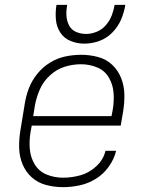

<svg xmlns="http://www.w3.org/2000/svg" viewBox="-20 -764 616 792"><path d="M240 8Q274 8 309 0.5Q344 -7 375.5 -26.5Q407 -46 429 -77Q451 -108 459 -142H415Q407 -106 377.5 -78.5Q348 -51 312 -41Q276 -31 240 -31Q204 -31 172.5 -44Q141 -57 123.5 -85.5Q106 -114 103 -149Q100 -184 106 -219L111 -246H478L488 -305Q494 -341 493 -376Q492 -411 479.5 -442.5Q467 -474 442.5 -497Q418 -520 384 -529Q350 -538 315 -538Q282 -538 249 -531Q216 -524 186 -505.5Q156 -487 133.5 -459Q111 -431 99 -399.5Q87 -368 82 -335L64 -225Q58 -189 59 -153.5Q60 -118 73 -86.5Q86 -55 111 -32.5Q136 -10 170 -1Q204 8 240 8ZM440 -285H117L124 -329Q130 -362 144 -394.5Q158 -427 185.5 -452.5Q213 -478 246.5 -488.5Q280 -499 314 -499Q349 -499 380.5 -486Q412 -473 429 -444Q446 -415 448.5 -380.5Q451 -346 445 -311ZM328 -584Q359 -584 389.5 -595Q420 -606 443.5 -630Q467 -654 479.5 -683.5Q492 -713 497 -744H453Q449 -722 441 -700.5Q433 -679 417 -660.5Q401 -642 379 -633Q357 -624 335 -624Q313 -624 293.5 -632.5Q274 -641 264.5 -660Q255 -679 254 -700.5Q253 -722 257 -744H213Q208 -714 210.5 -684Q213 -654 228.5 -630Q244 -606 271 -595Q298 -584 328 -584Z"/></svg>

Font: Iosevka Sparkle XLtObl
Style: Regular
Weight: 200
Italic angle: -9°
Designer: Belleve Invis
Foundry: Belleve Invis
Version: Version 4.5.0; ttfautohint (v1.8.3)